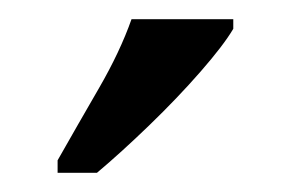

<svg xmlns="http://www.w3.org/2000/svg" viewBox="-20 -786 303 200"><path d="M40 -619Q61 -656 83 -694Q105 -732 117 -766H223V-756Q213 -739 189 -711.5Q165 -684 135.5 -655.5Q106 -627 81 -606H40Z"/></svg>

Font: Noto Serif Myanmar ExtraCondensed Medium
Style: Regular
Weight: 500
Width: 2
Designer: Ben Mitchell and the Monotype Design Team
Foundry: Monotype Imaging Inc.
Version: Version 2.106; ttfautohint (v1.8.4.7-5d5b)